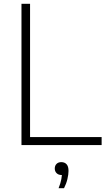

<svg xmlns="http://www.w3.org/2000/svg" viewBox="-20 -760 558 1006"><path d="M92.5 0V-740H137.5V-42H512.5V0ZM287 226Q298 198.5 301.5 178.2Q305 158 305 139.5L309.5 157H303Q286.5 157 276.8 147.5Q267 138 267 123Q267 108 276.2 98.8Q285.5 89.5 301 89.5Q319 89.5 329 100.8Q339 112 339 135.5Q339 154 333.2 178.2Q327.5 202.5 315.5 226Z"/></svg>

Font: Encode Sans SC ExtraLight
Style: Regular
Weight: 250
Designer: Multiple Designers
Foundry: Impallari Type
Version: Version 3.002